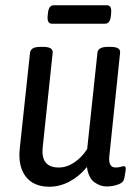

<svg xmlns="http://www.w3.org/2000/svg" viewBox="-20 -702 523 729"><path d="M168 7Q107 7 77.5 -32Q48 -71 55 -138L94 -502Q96 -513 105 -518.5Q114 -524 134 -524H144Q182 -524 180 -502L142 -141Q135 -66 203 -66Q234 -66 262.5 -85.5Q291 -105 311 -136L350 -502Q352 -524 390 -524H400Q438 -524 436 -502L395 -108Q391 -66 419 -66Q430 -66 438 -68.5Q446 -71 451 -71Q459 -71 457 -55Q456 -46 453.5 -33Q451 -20 449 -17Q445 -7 425.5 -0.5Q406 6 384 6Q361 6 338.5 -10Q316 -26 310 -68Q282 -33 244.5 -13Q207 7 168 7ZM177 -612Q158 -612 161 -642L162 -652Q165 -682 184 -682H386Q405 -682 402 -652L401 -642Q398 -612 379 -612Z"/></svg>

Font: Asap Condensed Condensed Regular
Style: Italic
Weight: 400
Width: 3
Italic angle: -6°
Designer: Pablo Cosgaya
Foundry: Omnibus-Type
Version: Version 3.001; ttfautohint (v1.8.4.7-5d5b)